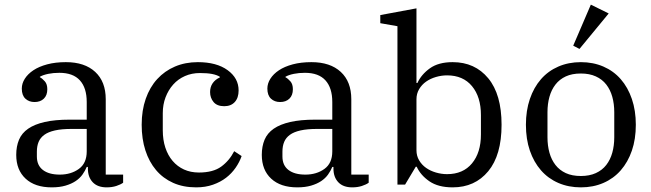

<svg xmlns="http://www.w3.org/2000/svg" viewBox="-20 -796 2807 828"><path d="M203 12Q131 12 90.5 -25.5Q50 -63 50 -128Q50 -165 62 -193.5Q74 -222 101.5 -241Q129 -260 173 -270Q217 -280 280 -280H354V-356Q354 -417 324.5 -449.5Q295 -482 236 -482Q210 -482 188 -477.5Q166 -473 152 -465V-463Q163 -457 173.5 -445Q184 -433 184 -411Q184 -385 169 -370.5Q154 -356 129 -356Q105 -356 89.5 -370.5Q74 -385 74 -414Q74 -436 87 -456.5Q100 -477 124 -493Q148 -509 183.5 -518.5Q219 -528 264 -528Q345 -528 390.5 -486Q436 -444 436 -368V-43H511V-8Q500 0 481.5 6Q463 12 440 12Q401 12 380 -10Q359 -32 359 -69V-76H354Q347 -59 335.5 -43Q324 -27 306 -15Q288 -3 262.5 4.5Q237 12 203 12ZM238 -43Q286 -43 320 -67.5Q354 -92 354 -143V-240H289Q246 -240 217 -233.5Q188 -227 171 -214.5Q154 -202 146.5 -184Q139 -166 139 -142V-121Q139 -83 165 -63Q191 -43 238 -43Z M826 12Q770 12 726.5 -7.5Q683 -27 653 -62.5Q623 -98 607 -147.5Q591 -197 591 -258Q591 -320 608.5 -370Q626 -420 658 -455Q690 -490 734.5 -509Q779 -528 833 -528Q914 -528 961.5 -493.5Q1009 -459 1009 -406Q1009 -374 992.5 -356Q976 -338 947 -338Q916 -338 901 -356Q886 -374 886 -399Q886 -421 897 -437Q908 -453 928 -462V-465Q915 -473 894.5 -477Q874 -481 842 -481Q807 -481 777.5 -468Q748 -455 727 -431.5Q706 -408 694 -376.5Q682 -345 682 -308V-234Q682 -193 693 -159.5Q704 -126 724.5 -102Q745 -78 773.5 -65Q802 -52 838 -52Q899 -52 934 -77.5Q969 -103 990 -144L1022 -123Q1013 -97 996 -72.5Q979 -48 955 -29.5Q931 -11 898.5 0.5Q866 12 826 12Z M1262 12Q1190 12 1149.5 -25.5Q1109 -63 1109 -128Q1109 -165 1121 -193.5Q1133 -222 1160.5 -241Q1188 -260 1232 -270Q1276 -280 1339 -280H1413V-356Q1413 -417 1383.5 -449.5Q1354 -482 1295 -482Q1269 -482 1247 -477.5Q1225 -473 1211 -465V-463Q1222 -457 1232.5 -445Q1243 -433 1243 -411Q1243 -385 1228 -370.5Q1213 -356 1188 -356Q1164 -356 1148.5 -370.5Q1133 -385 1133 -414Q1133 -436 1146 -456.5Q1159 -477 1183 -493Q1207 -509 1242.5 -518.5Q1278 -528 1323 -528Q1404 -528 1449.5 -486Q1495 -444 1495 -368V-43H1570V-8Q1559 0 1540.5 6Q1522 12 1499 12Q1460 12 1439 -10Q1418 -32 1418 -69V-76H1413Q1406 -59 1394.5 -43Q1383 -27 1365 -15Q1347 -3 1321.5 4.5Q1296 12 1262 12ZM1297 -43Q1345 -43 1379 -67.5Q1413 -92 1413 -143V-240H1348Q1305 -240 1276 -233.5Q1247 -227 1230 -214.5Q1213 -202 1205.5 -184Q1198 -166 1198 -142V-121Q1198 -83 1224 -63Q1250 -43 1297 -43Z M1932 12Q1870 12 1832 -14Q1794 -40 1777 -77H1773L1727 0H1694V-683L1620 -696V-731L1776 -760V-438H1780Q1797 -475 1834 -501.5Q1871 -528 1932 -528Q2028 -528 2085.5 -458.5Q2143 -389 2143 -258Q2143 -127 2085.5 -57.5Q2028 12 1932 12ZM1908 -45Q1977 -45 2015.5 -91.5Q2054 -138 2054 -216V-300Q2054 -378 2015.5 -424.5Q1977 -471 1908 -471Q1884 -471 1860 -464Q1836 -457 1817.5 -444Q1799 -431 1787.5 -411.5Q1776 -392 1776 -368V-148Q1776 -124 1787.5 -104.5Q1799 -85 1817.5 -72Q1836 -59 1860 -52Q1884 -45 1908 -45Z M2485 -37Q2522 -37 2549.5 -49.5Q2577 -62 2594.5 -84.5Q2612 -107 2620.5 -137.5Q2629 -168 2629 -204V-312Q2629 -348 2620.5 -378.5Q2612 -409 2594.5 -431.5Q2577 -454 2549.5 -466.5Q2522 -479 2485 -479Q2447 -479 2420 -466.5Q2393 -454 2375.5 -431.5Q2358 -409 2349.5 -378.5Q2341 -348 2341 -312V-204Q2341 -168 2349.5 -137.5Q2358 -107 2375.5 -84.5Q2393 -62 2420 -49.5Q2447 -37 2485 -37ZM2485 12Q2432 12 2388 -7Q2344 -26 2313 -61.5Q2282 -97 2265 -146.5Q2248 -196 2248 -258Q2248 -319 2265 -369Q2282 -419 2313 -454.5Q2344 -490 2388 -509Q2432 -528 2485 -528Q2538 -528 2582 -509Q2626 -490 2657 -454.5Q2688 -419 2705 -369Q2722 -319 2722 -258Q2722 -196 2705 -146.5Q2688 -97 2657 -61.5Q2626 -26 2582 -7Q2538 12 2485 12ZM2452 -599 2528 -776 2605 -738 2479 -585Z"/></svg>

Font: IBM Plex Serif
Style: Regular
Weight: 400
Designer: Mike Abbink, Paul van der Laan, Pieter van Rosmalen
Foundry: Bold Monday
Version: Version 3.001